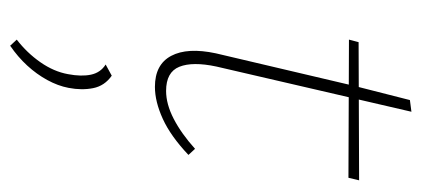

<svg xmlns="http://www.w3.org/2000/svg" viewBox="-246 -292 830 378"><g transform="rotate(90 169.0 -103.0)"><path d="M151 7Q107 7 90 -25Q73 -57 85 -113L149 -385L177 -495L200 -498L111 -114Q101 -67 111.5 -41Q122 -15 159 -15Q185 -15 214 -30Q243 -45 273 -72L285 -59Q248 -24 214 -8.5Q180 7 151 7ZM58 -375 63 -394 335 -395 330 -374ZM70 292 58 279Q84 259 102.5 232.5Q121 206 126 178Q131 152 127 133Q123 114 107 104L129 92Q149 106 153.5 128.5Q158 151 153 177Q149 198 137.5 219Q126 240 109 258.5Q92 277 70 292Z"/></g></svg>

Font: Ysabeau Office Thin
Style: Italic
Weight: 250
Italic angle: -12°
Designer: Christian Thalmann (Catharsis Fonts)
Version: Version 2.001;gftools[0.9.30]; featfreeze: tnum,lnum,ss02